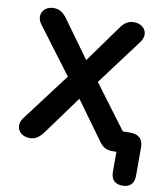

<svg xmlns="http://www.w3.org/2000/svg" viewBox="-95 -792 908 1047"><g transform="rotate(10 359.0 -268.5)"><path d="M654 176C695 176 718 153 718 111V-49C718 -92 693 -116 650 -116H605L424 -358L614 -612C652 -662 619 -713 563 -713C532 -713 510 -700 487 -667L341 -464L194 -667C170 -700 149 -713 118 -713C62 -713 30 -661 67 -612L258 -358L58 -93C21 -44 53 8 110 8C141 8 162 -5 187 -39L341 -250L494 -39C519 -5 540 0 570 0H590V111C590 153 612 176 654 176Z"/></g></svg>

Font: SN Pro
Style: Bold
Weight: 700
Designer: Tobias Whetton
Foundry: Supernotes
Version: Version 1.003;Glyphs 3.3 (3324)